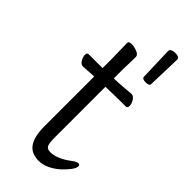

<svg xmlns="http://www.w3.org/2000/svg" viewBox="-249 -797 858 858"><g transform="rotate(45 180.0 -368.5)"><path d="M317 -580Q317 -568 294.5 -568Q272 -568 271 -580L266 -738Q266 -747 275 -751Q284 -755 294 -755Q322 -755 322 -739V-738ZM183 -617 181 -528V-480L209 -481Q245 -483 285 -487H286Q299 -487 308.5 -472Q318 -457 318 -443Q318 -429 307 -429H268Q240 -429 220 -428L181 -427V-108Q181 -68 188 -57Q195 -46 214 -46Q256 -46 310 -87Q327 -100 337 -100Q347 -100 347 -90Q347 -69 302 -26Q252 18 204 18Q156 18 134.5 -14Q113 -46 113 -110V-424H108Q107 -424 47 -420H46Q33 -420 24 -435Q15 -450 15 -463.5Q15 -477 26 -477H113V-528L111 -635Q111 -645 129 -645Q147 -645 165 -637.5Q183 -630 183 -617Z"/></g></svg>

Font: Moon Stars Kai T
Style: Regular
Weight: 400
Designer: GuiWonder
Version: Version 1.101